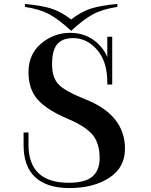

<svg xmlns="http://www.w3.org/2000/svg" viewBox="-20 -937 766 977"><path d="M551 -750H526V-507H551ZM100 -199Q100 -89 160 -34.5Q220 20 333 20Q455 20 535.5 -32Q616 -84 616 -180Q616 -352 414 -432Q313 -472 279 -506.5Q245 -541 245 -610Q245 -681 271 -712Q297 -743 352 -743Q423 -743 474.5 -683Q526 -623 526 -519V-507H551Q551 -637 490 -703.5Q429 -770 337 -770Q255 -770 190 -716Q125 -662 125 -569Q125 -484 171 -431Q217 -378 328 -331Q417 -293 452 -250Q487 -207 487 -132Q487 -71 450.5 -39Q414 -7 330 -7Q125 -7 125 -201V-263H100ZM342 -780V-838Q290 -878 241 -893.5Q192 -909 107 -917V-902Q184 -890 232.5 -863.5Q281 -837 342 -780ZM342 -780Q403 -837 451.5 -863.5Q500 -890 577 -902V-917Q492 -909 443 -893.5Q394 -878 342 -838Z"/></svg>

Font: Solide Mirage
Style: Etroit
Weight: 400
Designer: Jérémy Landes
Foundry: Velvetyne Type Foundry
Version: Version 1.1